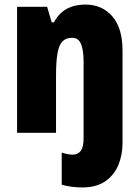

<svg xmlns="http://www.w3.org/2000/svg" viewBox="-20 -583 611 843"><path d="M341 240Q320 240 295.5 237Q271 234 251 228V87Q278 96 300 96Q322 96 334.5 79.5Q347 63 347 24V-312Q347 -364 335.5 -390.5Q324 -417 297 -417Q271 -417 255.5 -402.5Q240 -388 233 -352Q226 -316 226 -250V0H55V-553H187L207 -485H217Q238 -525 273 -544Q308 -563 354 -563Q428 -563 473 -511.5Q518 -460 518 -360V45Q518 96 500 140.5Q482 185 443 212.5Q404 240 341 240Z"/></svg>

Font: Noto Sans Tamil Condensed Black
Style: Regular
Weight: 900
Width: 3
Designer: Jelle Bosma - Monotype Design Team
Foundry: Monotype Imaging Inc.
Version: Version 2.004; ttfautohint (v1.8.4.7-5d5b)